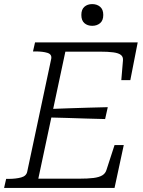

<svg xmlns="http://www.w3.org/2000/svg" viewBox="-39 -917 700 937"><path d="M565 -209 520 0H-19L-9 -44H2Q38 -44 64 -51Q90 -58 94 -80L211 -630Q215 -652 192.5 -659Q170 -666 133 -666H122L132 -710H633L597 -526H553L561 -621Q563 -639 551.5 -648.5Q540 -658 514 -661.5Q488 -665 446 -665H280L148 -45H347Q390 -45 417.5 -48.5Q445 -52 460.5 -61.5Q476 -71 481 -89L520 -209ZM200 -385Q248 -387 295.5 -388.5Q343 -390 391 -391.5Q439 -393 487 -394L474 -336Q427 -337 380 -338.5Q333 -340 286 -341.5Q239 -343 191 -344ZM411 -791Q434 -791 449.5 -804Q465 -817 465 -844Q465 -871 449.5 -884Q434 -897 411 -897Q388 -897 373 -884Q358 -871 358 -844Q358 -817 373 -804Q388 -791 411 -791Z"/></svg>

Font: Roboto Serif ExtraLight
Style: Italic
Weight: 250
Italic angle: -10°
Designer: Greg Gazdowicz
Foundry: Commercial Type
Version: Version 1.008